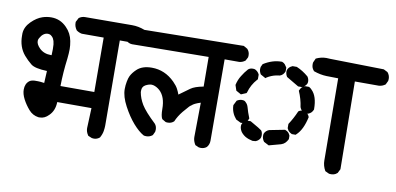

<svg xmlns="http://www.w3.org/2000/svg" viewBox="-59 -750 1889 917"><g transform="rotate(10 885.0 -291.0)"><path d="M80.1 -220.7Q88.9 -227.5 105.5 -228.5Q112.3 -228.5 122.1 -228.5Q131.8 -228.5 152.3 -225.6L155.3 -284.2Q96.7 -286.1 77.1 -301.8Q57.6 -317.4 40 -337.9Q8.8 -375 8.8 -429.7Q8.8 -435.5 8.8 -441.4Q10.7 -472.7 36.6 -498.5Q62.5 -524.4 89.8 -533.2Q110.4 -540 131.8 -540Q175.8 -540 207 -507.8Q233.4 -481.4 240.2 -444.3Q244.1 -423.8 244.1 -405.3Q244.1 -386.7 241.2 -359.4Q232.4 -292 231.4 -224.6H395.5L394.5 -488.3H288.1Q273.4 -491.2 261.7 -500Q250 -516.6 250 -533.2Q250 -535.2 250 -539.1L260.7 -559.6Q274.4 -569.3 290 -569.3Q293 -569.3 296.9 -569.3L517.6 -570.3Q548.8 -570.3 579.1 -558.6L581.1 -556.6Q591.8 -543 591.8 -526.4Q591.8 -519.5 590.8 -517.6L582 -498L580.1 -497.1Q565.4 -487.3 547.9 -487.3Q541 -487.3 533.2 -488.3H472.7Q472.7 -479.5 472.7 -469.7L474.6 -89.8Q474.6 -84 474.6 -74.2Q474.6 -64.5 472.2 -48.8Q469.7 -33.2 460 -15.6Q447.3 -4.9 431.6 -4.9Q424.8 -4.9 421.9 -5.9L403.3 -13.7L402.3 -15.6Q391.6 -31.2 391.6 -48.8Q391.6 -48.8 395.5 -146.5H229.5Q228.5 -104.5 203.1 -80.1Q183.6 -59.6 160.2 -59.6Q156.2 -59.6 153.3 -59.6Q125 -63.5 106 -85.4Q86.9 -107.4 74.2 -131.8Q61.5 -156.2 61.5 -177.7Q61.5 -206.1 80.1 -220.7ZM164.1 -362.3Q165 -378.9 165 -392.1Q165 -405.3 164.1 -414.6Q163.1 -423.8 161.1 -430.7Q157.2 -443.4 150.4 -450.2Q143.6 -457 138.7 -458.5Q133.8 -460 129.9 -460Q106.4 -460 90.8 -431.6Q86.9 -424.8 86.9 -418Q86.9 -401.4 104.5 -383.8Q126 -362.3 160.2 -362.3Q162.1 -362.3 164.1 -362.3Z M766.6 -141.6Q758.8 -141.6 755.9 -142.6L739.3 -152.3L737.3 -154.3Q729.5 -168 729.5 -201.2Q729.5 -259.8 699.2 -288.1Q683.6 -301.8 667 -305.7Q663.1 -306.6 659.2 -306.6Q646.5 -306.6 629.9 -297.9Q614.3 -289.1 614.3 -270.5Q614.3 -266.6 614.3 -262.7Q619.1 -233.4 636.7 -204.1Q655.3 -173.8 706.1 -126Q715.8 -115.2 715.8 -97.7Q715.8 -90.8 714.8 -87.9L707 -71.3L705.1 -69.3Q692.4 -59.6 676.8 -59.6Q667 -59.6 663.1 -61.5Q638.7 -75.2 611.3 -106.4Q584 -137.7 560.1 -182.6Q536.1 -227.5 536.1 -263.7Q536.1 -282.2 539.6 -300.3Q543 -318.4 547.9 -328.1Q556.6 -345.7 574.2 -362.3Q599.6 -386.7 646.5 -386.7Q710 -386.7 757.8 -338.9Q774.4 -322.3 781.7 -308.1Q789.1 -293.9 793 -282.2Q825.2 -305.7 844.2 -319.3Q863.3 -333 905.3 -340.8L904.3 -484.4L533.2 -480.5Q516.6 -481.4 505.9 -492.2Q496.1 -502.9 496.1 -519.5Q496.1 -526.4 497.1 -529.3L504.9 -547.9L525.4 -557.6L1060.5 -565.4L1079.1 -554.7Q1090.8 -542 1090.8 -525.4Q1090.8 -517.6 1089.8 -514.6L1081.1 -498Q1067.4 -487.3 1051.8 -486.3H981.4L982.4 -91.8Q982.4 -73.2 970.7 -59.6Q959 -49.8 942.4 -49.8Q935.5 -49.8 932.6 -50.8L915 -58.6Q903.3 -77.1 903.3 -95.7L905.3 -262.7Q874 -252.9 863.3 -242.2Q858.4 -239.3 853.5 -234.4L827.1 -204.1Q806.6 -178.7 795.9 -153.3L794.9 -152.3Q783.2 -141.6 766.6 -141.6Z M1534.2 -93.8Q1534.2 -96.7 1534.2 -100.6L1531.2 -491.2Q1504.9 -491.2 1474.1 -492.2Q1443.4 -493.2 1411.1 -504.9L1410.2 -506.8Q1399.4 -518.6 1399.4 -536.1Q1399.4 -543.9 1400.4 -545.9L1409.2 -565.4Q1433.6 -577.1 1459 -577.1Q1467.8 -577.1 1477.5 -576.2L1738.3 -571.3L1757.8 -561.5Q1769.5 -547.9 1769.5 -530.3Q1769.5 -522.5 1768.6 -520.5L1759.8 -502Q1745.1 -491.2 1728.5 -490.2H1612.3L1617.2 -65.4L1607.4 -45.9Q1598.6 -38.1 1590.8 -36.1Q1583 -34.2 1578.1 -34.2Q1568.4 -34.2 1566.4 -35.2L1547.9 -43.9Q1534.2 -67.4 1534.2 -93.8ZM1235.4 -130.9Q1225.6 -143.6 1225.6 -158.2Q1225.6 -166 1226.6 -168.9Q1232.4 -183.6 1249 -190.4Q1286.1 -197.3 1324.2 -205.1Q1335 -201.2 1340.3 -195.8Q1345.7 -190.4 1349.6 -180.7V-164.1Q1343.8 -152.3 1336.4 -145Q1329.1 -137.7 1317.4 -133.8L1259.8 -118.2ZM1144.5 -138.7Q1137.7 -142.6 1129.4 -150.4Q1121.1 -158.2 1117.2 -168Q1113.3 -177.7 1113.3 -183.6Q1113.3 -192.4 1114.3 -194.3Q1120.1 -210 1135.7 -215.8L1137.7 -216.8H1155.3Q1207 -187.5 1211.9 -182.6Q1218.8 -173.8 1218.8 -159.2Q1218.8 -152.3 1216.8 -147Q1214.8 -141.6 1211.4 -138.7Q1208 -135.7 1207 -134.3Q1206.1 -132.8 1204.6 -132.3Q1203.1 -131.8 1202.1 -130.9Q1196.3 -127 1193.4 -127L1179.7 -126Q1160.2 -129.9 1144.5 -138.7ZM1335 -214.8V-235.4Q1355.5 -266.6 1370.1 -300.8L1371.1 -302.7Q1379.9 -309.6 1392.6 -309.6Q1405.3 -309.6 1415 -299.8Q1420.9 -294.9 1424.8 -284.2Q1411.1 -220.7 1380.9 -193.4L1377.9 -190.4H1359.4Q1349.6 -195.3 1346.2 -198.7Q1342.8 -202.1 1340.8 -204.1Q1337.9 -208 1335 -214.8ZM1096.7 -309.6Q1103.5 -309.6 1107.9 -308.1Q1112.3 -306.6 1116.2 -301.8Q1125 -293.9 1128.9 -280.3Q1134.8 -257.8 1146.5 -228.5Q1141.6 -216.8 1137.7 -212.9Q1130.9 -206.1 1122.1 -202.1L1109.4 -201.2L1085.9 -212.9Q1061.5 -241.2 1060.5 -276.4V-278.3L1072.3 -301.8Q1085 -309.6 1096.7 -309.6ZM1398.4 -426.8H1401.4Q1410.2 -421.9 1415 -416Q1443.4 -388.7 1443.4 -326.2V-324.2Q1436.5 -306.6 1420.9 -300.8L1418.9 -299.8H1402.3Q1384.8 -306.6 1378.9 -322.3L1377.9 -325.2Q1373 -362.3 1356.4 -400.4Q1361.3 -412.1 1366.7 -417.5Q1372.1 -422.9 1381.8 -426.8ZM1122.1 -465.8Q1128.9 -465.8 1131.3 -464.8Q1133.8 -463.9 1135.7 -462.9Q1137.7 -461.9 1138.7 -460.9Q1148.4 -455.1 1154.3 -442.4V-419.9L1151.4 -417Q1125 -387.7 1114.3 -349.6L1112.3 -345.7L1086.9 -335L1062.5 -348.6L1053.7 -375Q1059.6 -401.4 1072.3 -420.9Q1084 -440.4 1099.6 -458Q1108.4 -465.8 1122.1 -465.8ZM1295.9 -504.9Q1299.8 -507.8 1306.6 -510.7H1327.1Q1357.4 -498 1384.8 -474.6Q1392.6 -463.9 1392.6 -450.2Q1392.6 -438.5 1382.8 -429.7Q1377.9 -423.8 1368.2 -419.9H1349.6L1290 -455.1Q1282.2 -466.8 1282.2 -480.5Q1282.2 -494.1 1295.9 -504.9ZM1156.2 -470.7Q1156.2 -477.5 1157.2 -480.5L1164.1 -495.1Q1207 -522.5 1252 -522.5H1253.9Q1263.7 -518.6 1268.6 -512.7L1277.3 -500L1278.3 -498V-480.5Q1271.5 -461.9 1254.9 -456.1L1236.3 -453.1Q1213.9 -448.2 1193.4 -435.5L1188.5 -431.6L1164.1 -445.3Q1156.2 -458 1156.2 -470.7Z"/></g></svg>

Font: JasonHandwriting2
Style: SemiBold
Weight: 600
Version: Version 1.04.7